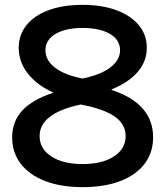

<svg xmlns="http://www.w3.org/2000/svg" viewBox="-20 -760 680 790"><path d="M320 10Q231 10 166 -15Q101 -40 65.5 -86Q30 -132 30 -195Q30 -260 71.5 -305Q113 -350 198 -378V-380Q133 -409 95 -457Q57 -505 57 -563Q57 -617 89.5 -657Q122 -697 181 -718.5Q240 -740 320 -740Q400 -740 459 -718Q518 -696 551 -656.5Q584 -617 584 -563Q584 -508 547 -464.5Q510 -421 439 -392V-390Q610 -334 610 -195Q610 -132 575 -86Q540 -40 475 -15Q410 10 320 10ZM320 -85Q401 -85 449 -116.5Q497 -148 497 -200Q497 -249 452 -280.5Q407 -312 312 -330Q143 -294 143 -200Q143 -148 191 -116.5Q239 -85 320 -85ZM320 -437Q394 -452 434 -482.5Q474 -513 474 -553Q474 -596 432.5 -620.5Q391 -645 320 -645Q250 -645 208.5 -620.5Q167 -596 167 -553Q167 -512 206.5 -481.5Q246 -451 320 -437Z"/></svg>

Font: M PLUS 1 Medium
Style: Regular
Weight: 500
Designer: Coji Morishita
Foundry: UNDERFOREST DESIGN
Version: Version 1.001